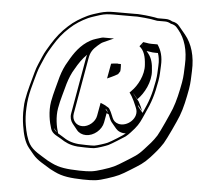

<svg xmlns="http://www.w3.org/2000/svg" viewBox="-63 -830 1169 1121"><g transform="rotate(5 521.5 -269.5)"><path d="M903 -740C891 -747 878 -751 863 -751H818C813 -752 806 -753 797 -755C777 -759 763 -759 743 -762L718 -764C706 -765 693 -766 680 -765H562C530 -765 505 -762 478 -754C455 -747 428 -739 407 -729C368 -710 331 -688 299 -658C262 -625 233 -588 206 -544C191 -518 177 -498 165 -469C153 -440 137 -408 128 -373C114 -319 97 -267 87 -208C85 -195 83 -179 83 -161C81 -126 84 -88 89 -58C97 -9 108 37 135 70L164 105C191 138 232 157 269 181L297 195C344 218 391 223 464 225C530 226 549 224 604 206C666 186 680 179 736 144C787 112 808 101 845 61C873 30 892 9 916 -28C933 -56 982 -161 995 -195C1013 -241 1025 -300 1035 -355C1042 -396 1041 -420 1043 -461C1047 -550 1025 -620 984 -670C971 -686 958 -701 945 -717C935 -730 921 -737 903 -740ZM459 -35C504 -35 550 -73 558 -118L568 -173C573 -171 577 -169 581 -167L587 -152L592 -140C595 -134 597 -129 601 -124L631 -88C643 -74 662 -64 690 -65C677 -53 609 -11 590 -2C578 4 528 20 513 22C499 24 430 22 420 21C377 17 350 4 324 -14C315 -20 305 -25 296 -31C284 -69 274 -124 283 -177C292 -229 308 -275 320 -323C330 -356 343 -388 359 -413C378 -447 399 -478 425 -503C423 -497 421 -490 420 -483L362 -153C358 -131 364 -110 376 -95L405 -59C417 -44 437 -35 459 -35ZM577 -175 558 -198C559 -198 568 -193 569 -189ZM744 -584C742 -586 739 -589 736 -591C737 -590 738 -590 739 -590ZM777 -193 750 -226 745 -238 774 -203C766 -222 758 -241 748 -258C736 -274 722 -288 711 -305L740 -270C778 -307 816 -378 810 -443C808 -484 800 -516 780 -541L769 -555L789 -552C799 -550 809 -549 821 -549H836C843 -528 847 -504 845 -474C843 -439 844 -421 838 -387C823 -302 810 -265 777 -193ZM289 -36C280 -42 273 -50 269 -60ZM433 -85C396 -85 371 -116 377 -153L435 -483C441 -520 456 -539 481 -561C494 -572 503 -580 511 -583L573 -611H510C506 -611 503 -610 499 -609C481 -603 455 -597 436 -586C380 -555 346 -506 317 -454C299 -425 286 -394 276 -360C264 -312 249 -266 239 -212C229 -153 241 -92 254 -53C264 -23 297 -13 315 -1C342 17 370 32 416 36C428 37 494 39 512 37C531 35 580 18 595 11C614 2 676 -38 690 -47C709 -61 729 -86 740 -98C765 -128 773 -148 792 -191C825 -262 838 -302 853 -387C859 -422 858 -442 860 -476C863 -530 851 -567 829 -599H795C784 -599 774 -600 765 -602L745 -605L725 -579C753 -557 763 -522 766 -474C771 -414 736 -349 701 -315L691 -305L705 -284C715 -266 724 -248 731 -230L736 -218C761 -161 694 -103 642 -117C624 -122 613 -132 606 -148L601 -160C598 -168 595 -175 591 -183L582 -199C578 -206 569 -210 567 -211C560 -216 554 -219 547 -222L528 -230L514 -153C508 -117 470 -85 433 -85ZM933 -706 943 -694C982 -647 1003 -580 999 -494C997 -453 998 -430 991 -390C981 -335 968 -277 951 -233C938 -200 890 -94 875 -69C852 -33 833 -14 805 17C770 56 752 64 700 97C644 132 635 137 573 157C519 174 504 176 438 175C365 173 321 168 276 146L250 133C206 105 161 84 138 46C121 17 111 -21 104 -63C99 -92 97 -129 99 -163C102 -245 124 -304 142 -372C151 -405 167 -435 179 -465C191 -492 203 -512 219 -538C245 -581 273 -617 308 -648C339 -677 373 -698 411 -716C429 -724 458 -733 480 -740C505 -748 528 -750 559 -750H678C691 -751 703 -750 714 -749L739 -747C761 -744 774 -744 792 -740C801 -738 809 -737 815 -736H861C874 -736 886 -732 896 -726C912 -723 924 -717 933 -706ZM608 -467H605C599 -467 593 -466 582 -465L569 -463L553 -375L577 -386C592 -393 602 -398 615 -406C618 -411 622 -417 626 -423C628 -432 627 -449 627 -455L626 -466H614C609 -466 610 -466 608 -467Z"/></g></svg>

Font: Blanket
Style: PosterObl
Weight: 900
Foundry: Cannot Into Space Fonts
Version: Version 0.9